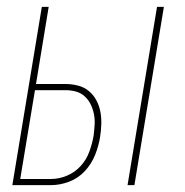

<svg xmlns="http://www.w3.org/2000/svg" viewBox="-20 -540 540 560"><path d="M352 0 438 -520H458L372 0ZM16 0 102 -520H122L85 -295H171Q189 -295 207 -290.5Q225 -286 238.5 -275Q252 -264 260.5 -248.5Q269 -233 272.5 -215.5Q276 -198 275.5 -179Q275 -160 272 -141Q268 -115 257.5 -88.5Q247 -62 227.5 -41Q208 -20 181.5 -10Q155 0 128 0ZM39 -18H129Q152 -18 175 -27.5Q198 -37 215 -55.5Q232 -74 240.5 -97.5Q249 -121 253 -144Q255 -160 256 -176Q257 -192 254 -207Q251 -222 244.5 -235.5Q238 -249 227 -259Q216 -269 201.5 -273Q187 -277 171 -277H82Z"/></svg>

Font: Iosevka Thin Oblique
Style: Regular
Weight: 100
Italic angle: -9°
Monospace: yes
Designer: Belleve Invis
Foundry: Belleve Invis
Version: Version 32.5.0; ttfautohint (v1.8.4)